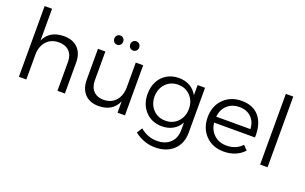

<svg xmlns="http://www.w3.org/2000/svg" viewBox="-101 -1220 3013 1894"><g transform="rotate(20 1405.0 -273.0)"><path d="M382.8 -528.8Q477.1 -528.8 530 -474.6Q583 -420.4 583 -324.2V0H504.9V-304.2Q504.9 -374.5 465.3 -414.3Q425.8 -454.1 356 -454.1Q273.4 -453.6 225.8 -399.7Q178.2 -345.7 178.2 -257.8V0H100.1V-742.2H178.2V-408.2Q230.5 -527.3 382.8 -528.8Z M901.9 -627.9Q882.3 -627.9 868.9 -641.8Q855.5 -655.8 855.5 -675.8Q855.5 -697.3 868.9 -711.2Q882.3 -725.1 901.9 -725.1Q921.9 -725.1 935.3 -711.2Q948.7 -697.3 948.7 -675.8Q948.7 -655.8 935.3 -641.8Q921.9 -627.9 901.9 -627.9ZM1069.8 -627.9Q1049.8 -627.9 1036.1 -641.8Q1022.5 -655.8 1022.5 -675.8Q1022.5 -697.3 1035.9 -711.2Q1049.3 -725.1 1069.8 -725.1Q1089.4 -725.1 1103 -711.2Q1116.7 -697.3 1116.7 -675.8Q1116.7 -655.8 1103 -641.8Q1089.4 -627.9 1069.8 -627.9ZM1135.7 -525.9H1213.4V0H1135.7V-119.1Q1084 1.5 935.5 2.9Q843.3 2.9 791 -52Q738.8 -106.9 738.8 -202.1V-525.9H816.4V-222.2Q816.4 -151.9 855.2 -111.8Q894 -71.8 962.4 -71.8Q1043 -73.2 1089.4 -127.2Q1135.7 -181.2 1135.7 -268.1Z M1784.7 -525.9H1862.8V-55.2Q1862.8 59.6 1790.5 127.7Q1718.3 195.8 1597.7 195.8Q1482.4 195.8 1381.8 119.1L1417.5 62Q1496.1 128.9 1594.7 128.9Q1681.6 128.9 1733.2 79.6Q1784.7 30.3 1784.7 -53.2V-132.8Q1756.8 -80.1 1706.8 -51.5Q1656.7 -22.9 1590.8 -22.9Q1484.4 -22.9 1417.5 -94Q1350.6 -165 1350.6 -276.9Q1350.6 -350.1 1380.4 -407.2Q1410.2 -464.4 1464.4 -496.3Q1518.6 -528.3 1588.4 -528.8Q1654.8 -529.3 1705.3 -500.7Q1755.9 -472.2 1784.7 -418.9ZM1604.5 -86.9Q1683.1 -86.9 1733.9 -140.1Q1784.7 -193.4 1784.7 -274.9Q1784.7 -357.4 1733.9 -410.6Q1683.1 -463.9 1604.5 -463.9Q1525.4 -463.9 1475.1 -410.6Q1424.8 -357.4 1423.8 -274.9Q1424.8 -192.9 1475.1 -139.9Q1525.4 -86.9 1604.5 -86.9Z M2247.6 -528.8Q2372.6 -528.8 2435.8 -449.7Q2499 -370.6 2493.2 -233.9H2063.5Q2073.2 -155.8 2125.2 -108.9Q2177.2 -62 2254.4 -62Q2353.5 -62 2417.5 -128.9L2460.4 -84Q2422.9 -42 2368.4 -19.5Q2314 2.9 2248.5 2.9Q2132.3 2.9 2059.3 -71.3Q1986.3 -145.5 1986.3 -263.2Q1986.3 -380.4 2059.3 -454.1Q2132.3 -527.8 2247.6 -528.8ZM2063.5 -295.9H2423.3Q2419.4 -372.6 2372.1 -418.2Q2324.7 -463.9 2247.6 -463.9Q2171.9 -463.9 2121.8 -418.2Q2071.8 -372.6 2063.5 -295.9Z M2632.3 -742.2H2710.4V0H2632.3Z"/></g></svg>

Font: Montserrat-Arabic Light
Style: Regular
Weight: 300
Designer: Mohamed Gaber
Foundry: Kief Type Foundry
Version: Version 5.008;PS 005.008;hotconv 1.0.88;makeotf.lib2.5.64775